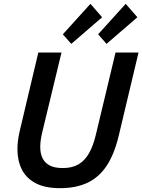

<svg xmlns="http://www.w3.org/2000/svg" viewBox="-20 -967 743 1002"><path d="M293 15Q214 15 165 -11.5Q116 -38 93.5 -83.5Q71 -129 71 -188Q71 -213 74.5 -238.5Q78 -264 85 -292L180 -693H301L201 -279Q196 -259 193 -238.5Q190 -218 190 -200Q190 -168 201 -143.5Q212 -119 237.5 -104.5Q263 -90 308 -90Q357 -90 390 -109.5Q423 -129 445 -168Q467 -207 481 -267L583 -693H703L599 -256Q576 -161 536 -101Q496 -41 436 -13Q376 15 293 15ZM536 -738 492 -788 636 -947 697 -877ZM352 -738 308 -788 452 -947 513 -877Z"/></svg>

Font: Ubuntu Sans SemiBold
Style: Italic
Weight: 600
Italic angle: -13.5°
Designer: Dalton Maag Ltd
Foundry: Dalton Maag Ltd
Version: Version 1.006